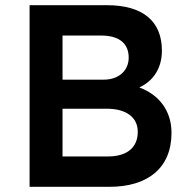

<svg xmlns="http://www.w3.org/2000/svg" viewBox="-20 -720 728 740"><path d="M94 0H402C549 0 641 -72 641 -208C641 -293 593 -355 517 -383C573 -409 604 -459 604 -525C604 -638 531 -700 392 -700H94ZM221 -117V-301H391C465 -301 511 -269 511 -212C511 -151 469 -117 396 -117ZM221 -413V-583H370C440 -583 476 -552 476 -498C476 -448 438 -413 380 -413Z"/></svg>

Font: Easer Grotesk Medium
Style: Regular
Weight: 500
Designer: Boardeaser, Bonnie Shaver-Troup, Thomas Jockin
Foundry: Lexend
Version: Version 1.001;Glyphs 3.1.2 (3151)